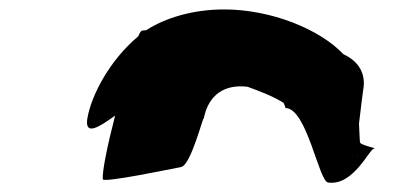

<svg xmlns="http://www.w3.org/2000/svg" viewBox="-20 -708 861 407"><path d="M165 -456C160 -421 187 -436 224 -463C208 -401 196 -343 198 -328C200 -320 343 -350 364 -354C385 -358 411 -464 412 -457C422 -508 457 -530 505 -524C532 -514 559 -504 581 -490C582 -487 585 -483 585 -479C631 -479 656 -321 676 -321C730 -314 763 -393 773 -393C784 -393 742 -400 743 -407C743 -407 742 -419 741 -446C745 -482 750 -518 750 -518C756 -551 741 -578 708 -593C658 -646 555 -688 455 -688C389 -688 330 -670 290 -644C286 -644 283 -643 281 -643C279 -643 276 -638 273 -631C212 -580 173 -505 165 -456ZM737 -377C738 -377 739 -376 738 -376Z"/></svg>

Font: Ampere
Style: SCSuExtIta
Weight: 400
Version: Version 1